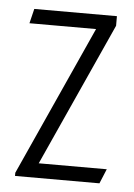

<svg xmlns="http://www.w3.org/2000/svg" viewBox="-42 -504 376 537"><g transform="rotate(5 146.5 -235.0)"><path d="M20 -9 210 -429H23L33 -470H265V-443L83 -41H274L257 0H20Z"/></g></svg>

Font: Smooch Sans Thin
Style: Regular
Weight: 400
Version: Version 1.010